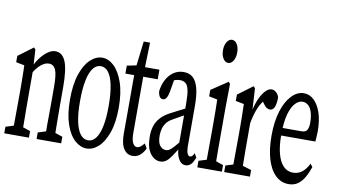

<svg xmlns="http://www.w3.org/2000/svg" viewBox="-90 -1055 2221 1254"><g transform="rotate(10 1021.0 -428.0)"><path d="M-3.4 0V-43.5L73.2 -67.4H89.4L160.2 -43.5V0ZM48.3 0Q49.3 -27.3 49.6 -72.8Q49.8 -118.2 50.3 -166.5Q50.8 -214.8 50.8 -252.4V-310.1Q50.8 -343.3 50.3 -367.9Q49.8 -392.6 49.6 -414.3Q49.3 -436 48.3 -460L-7.3 -470.7V-512.7L90.8 -585.9L101.6 -574.2L109.9 -435.1V-433.1V-252.4Q109.9 -214.8 110.4 -166.5Q110.8 -118.2 111.3 -73.2Q111.8 -28.3 112.3 0ZM210.9 0V-43.5L287.6 -67.4H303.2L374 -43.5V0ZM262.7 0Q263.7 -22 263.7 -54.7Q263.7 -72.3 263.7 -72.3Q263.2 -75.2 263.2 -102.1Q263.2 -132.8 263.7 -165.5Q264.2 -198.2 264.2 -252.4V-354Q264.2 -436.5 250.5 -467.8Q236.8 -499 206.1 -499Q189.5 -499 173.1 -490.7Q156.7 -482.4 139.6 -464.6Q122.6 -446.8 103.5 -416.5L94.2 -462.4H100.1Q117.7 -498 139.6 -525.6Q161.6 -553.2 185.8 -569.6Q210 -585.9 233.4 -585.9Q279.3 -585.9 301.3 -533.7Q323.2 -481.4 323.2 -364.3V-252.4Q323.2 -213.9 323.7 -165.3Q324.2 -116.7 324.7 -72.5Q325.2 -28.3 325.7 0Z M542.5 4.4Q501.5 4.4 464.4 -28.6Q427.2 -61.5 404.1 -128.2Q380.9 -194.8 380.9 -293.5Q380.9 -393.6 404.1 -461.4Q427.2 -529.3 464.4 -563.5Q501.5 -597.7 542.5 -597.7Q583.5 -597.7 620.1 -563.5Q656.7 -529.3 680.4 -461.4Q704.1 -393.6 704.1 -293.5Q704.1 -195.3 680.4 -128.4Q656.7 -61.5 620.1 -28.6Q583.5 4.4 542.5 4.4ZM542.5 -49.8Q572.3 -49.8 593.5 -77.4Q614.7 -105 626 -159.2Q637.2 -213.4 637.2 -293.5Q637.2 -375 626 -430.4Q614.7 -485.8 593.5 -513.7Q572.3 -541.5 542.5 -541.5Q512.7 -541.5 491.2 -513.7Q469.7 -485.8 458.5 -430.4Q447.3 -375 447.3 -293.5Q447.3 -213.4 458.5 -159.2Q469.7 -105 491.2 -77.4Q512.7 -49.8 542.5 -49.8Z M796.4 -521.5V-585H922.4V-521.5ZM846.2 0Q809.6 0 787.6 -33.4Q765.6 -66.9 765.6 -136.7Q765.6 -159.2 765.9 -181.2Q766.1 -203.1 766.1 -238.3V-521.5H708V-574.2L796.4 -592.3L766.1 -552.7L789.6 -748.5H831.5L826.2 -561V-537.6V-149.9Q826.2 -104 837.2 -82.8Q848.1 -61.5 865.7 -61.5Q877.4 -61.5 888.7 -70.3Q899.9 -79.1 912.1 -94.2L929.7 -63.5Q920.4 -43.5 907.5 -28.8Q894.5 -14.2 879.6 -7.1Q864.7 0 846.2 0Z M1030.8 4.4Q991.7 4.4 963.9 -33.7Q936 -71.8 936 -146Q936 -181.2 945.1 -212.2Q954.1 -243.2 979.2 -271.5Q1004.4 -299.8 1052.7 -323.2Q1071.3 -333 1089.4 -342.3Q1107.4 -351.6 1125.5 -360.4Q1143.6 -369.1 1161.6 -377.4V-334Q1137.7 -322.3 1114.7 -309.1Q1091.8 -295.9 1068.4 -282.7Q1036.6 -266.1 1022.2 -245.1Q1007.8 -224.1 1003.2 -202.9Q998.5 -181.6 998.5 -162.6Q998.5 -115.7 1015.1 -95.5Q1031.7 -75.2 1055.2 -75.2Q1066.9 -75.2 1077.6 -81.8Q1088.4 -88.4 1105.5 -107.2Q1122.6 -126 1150.9 -161.6L1161.1 -101.6H1139.2Q1117.7 -65.9 1101.3 -42.5Q1085 -19 1068.6 -7.3Q1052.2 4.4 1030.8 4.4ZM1197.8 0Q1168.5 0 1150.6 -33Q1132.8 -65.9 1132.8 -120.6V-126.5V-396.5Q1132.8 -455.6 1126 -487.1Q1119.1 -518.6 1104.2 -530Q1089.4 -541.5 1066.9 -541.5Q1055.2 -541.5 1039.3 -537.4Q1023.4 -533.2 1002.4 -521L1032.7 -559.1L1015.1 -456.5Q1010.3 -429.2 1001.5 -414.1Q992.7 -398.9 978.5 -398.9Q963.4 -398.9 955.1 -412.4Q946.8 -425.8 945.3 -448.2Q954.6 -516.6 991.9 -557.1Q1029.3 -597.7 1082.5 -597.7Q1120.1 -597.7 1143.8 -576.4Q1167.5 -555.2 1179.7 -509.8Q1191.9 -464.4 1191.9 -388.2V-132.3Q1191.9 -93.8 1199 -77.6Q1206.1 -61.5 1216.8 -61.5Q1226.1 -61.5 1232.7 -69.1Q1239.3 -76.7 1244.1 -88.4L1259.3 -61.5Q1246.6 -26.4 1231.4 -13.2Q1216.3 0 1197.8 0Z M1276.9 0V-43.5L1354 -67.4H1370.1L1439.9 -43.5V0ZM1328.1 0Q1329.1 -27.3 1329.1 -72.5Q1329.1 -117.7 1329.6 -166.3Q1330.1 -214.8 1330.1 -251.5V-308.1Q1330.1 -357.4 1329.6 -390.4Q1329.1 -423.3 1328.1 -459L1272.5 -470.2V-512.7L1381.8 -585.9L1392.6 -573.2L1390.6 -410.2V-251.5Q1390.6 -213.9 1390.6 -165.8Q1390.6 -117.7 1391.1 -72.5Q1391.6 -27.3 1392.6 0ZM1356.4 -706.5Q1336.4 -706.5 1322.8 -728.3Q1309.1 -750 1309.1 -783.2Q1309.1 -816.4 1323 -838.1Q1336.9 -859.9 1356.4 -859.9Q1376.5 -859.9 1389.9 -838.6Q1403.3 -817.4 1403.3 -783.2Q1403.3 -750 1389.9 -728.3Q1376.5 -706.5 1356.4 -706.5Z M1455.1 0V-43.5L1531.7 -67.4H1549.3L1626 -43.5V0ZM1504.4 0Q1505.4 -27.3 1505.6 -72.8Q1505.9 -118.2 1506.3 -166.5Q1506.8 -214.8 1506.8 -252.4V-310.1Q1506.8 -343.3 1506.3 -367.9Q1505.9 -392.6 1505.4 -414.3Q1504.9 -436 1504.4 -460L1449.2 -470.7V-512.7L1547.4 -585.9L1558.1 -574.2L1566.9 -424.3V-421.9V-252.4Q1566.9 -214.8 1567.1 -166.5Q1567.4 -118.2 1567.9 -73.2Q1568.4 -28.3 1569.3 0ZM1564.9 -334 1555.2 -416H1562.5Q1573.2 -470.2 1590.3 -507.6Q1607.4 -544.9 1627.4 -565.4Q1647.5 -585.9 1667.5 -585.9Q1683.1 -585.9 1697.3 -573.7Q1711.4 -561.5 1717.3 -541.5Q1717.3 -500 1707.8 -477.1Q1698.2 -454.1 1676.8 -454.1Q1665 -454.1 1654.5 -461.7Q1644 -469.2 1633.3 -484.4L1614.3 -512.7L1648.9 -523.4Q1616.2 -494.1 1596.4 -448.2Q1576.7 -402.3 1564.9 -334Z M1881.8 4.4Q1832.5 4.4 1795.4 -30.8Q1758.3 -65.9 1738.3 -131.6Q1718.3 -197.3 1718.3 -290Q1718.3 -382.3 1740 -451.7Q1761.7 -521 1798.8 -559.3Q1835.9 -597.7 1879.4 -597.7Q1917 -597.7 1946.5 -569.6Q1976.1 -541.5 1993.4 -490.7Q2010.7 -439.9 2010.7 -366.7Q2010.7 -346.7 2009 -329.1Q2007.3 -311.5 2006.8 -299.8H1745.1V-350.1H1906.7Q1935.1 -350.1 1943.8 -367.9Q1952.6 -385.7 1952.6 -412.6Q1952.6 -454.1 1943.8 -482.9Q1935.1 -511.7 1918.5 -526.6Q1901.9 -541.5 1879.4 -541.5Q1855.5 -541.5 1832.8 -518.3Q1810.1 -495.1 1794.9 -443.4Q1779.8 -391.6 1779.8 -304.2Q1779.8 -230 1793.9 -178.2Q1808.1 -126.5 1834.5 -100.3Q1860.8 -74.2 1897.5 -74.2Q1930.7 -74.2 1955.8 -93Q1981 -111.8 2001.5 -151.9L2016.6 -131.8Q2002.4 -90.8 1984.6 -60.3Q1966.8 -29.8 1942.1 -12.7Q1917.5 4.4 1881.8 4.4Z"/></g></svg>

Font: Scarab Serif
Style: Condensed
Weight: 400
Designer: John Roberts
Foundry: Scarab
Version: 1.0